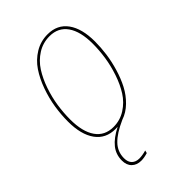

<svg xmlns="http://www.w3.org/2000/svg" viewBox="-218 -613 897 897"><g transform="rotate(-45 230.5 -164.0)"><path d="M239.7 1Q177.2 28.8 147.5 59.8Q117.7 90.8 117.7 133.8Q117.7 159.2 131.3 172.4Q145 185.5 168 185.5Q188 185.5 213.4 178.2L210 191.9Q186.5 199.2 167 199.2Q138.2 199.2 120.6 182.1Q103 165 103 134.3Q103 94.2 127 64.2Q150.9 34.2 200.7 8.8Q196.3 9.3 186.5 9.3Q122.6 9.3 88.1 -38.6Q53.7 -86.4 53.7 -172.4Q53.7 -217.8 61 -264.9Q68.4 -312 85.4 -359.9Q102.5 -407.7 127.4 -444.8Q152.3 -481.9 190.4 -505.1Q228.5 -528.3 274.9 -528.3Q338.9 -528.3 373.3 -480.7Q407.7 -433.1 407.7 -347.7Q407.7 -308.6 402.1 -267.3Q396.5 -226.1 383.5 -182.6Q370.6 -139.2 351.8 -103.3Q333 -67.4 304 -39.1Q274.9 -10.7 239.7 1ZM67.9 -172.4Q67.9 -91.3 98.4 -47.6Q128.9 -3.9 186.5 -3.9Q230.5 -3.9 266.6 -27.1Q302.7 -50.3 325.7 -86.4Q348.6 -122.6 364.3 -169.2Q379.9 -215.8 386.5 -260.5Q393.1 -305.2 393.1 -347.7Q393.1 -428.7 362.5 -472.2Q332 -515.6 274.9 -515.6Q231 -515.6 195.1 -492.9Q159.2 -470.2 136 -434.1Q112.8 -397.9 96.9 -351.6Q81.1 -305.2 74.5 -260.3Q67.9 -215.3 67.9 -172.4Z"/></g></svg>

Font: Fira Sans Compressed Hair
Style: Italic
Weight: 100
Width: 3
Italic angle: -8°
Designer: Carrois Corporate & Edenspiekermann AG
Foundry: Carrois Corporate GbR & Edenspiekermann AG
Version: Version 4.203;PS 004.203;hotconv 1.0.88;makeotf.lib2.5.64775